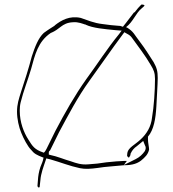

<svg xmlns="http://www.w3.org/2000/svg" viewBox="-20 -740 761 846"><path d="M55 -248C55 -216 63 -180 74 -154C84 -129 102 -95 116 -81C131 -62 142 -57 170 -46H172L169 -33C166 -22 161 -13 158 -4C151 17 148 36 147 55L145 80C145 81 148 85 149 86C154 86 155 85 155 82V81L158 54C160 25 172 -6 180 -30L184 -42L201 -38C250 -24 285 -9 332 1C355 6 381 4 410 0C445 -6 492 -8 527 -12H528C564 -12 585 -20 601 -32C619 -47 632 -59 637 -81C637 -91 632 -111 632 -125V-138C658 -168 666 -218 669 -271C670 -296 675 -372 675 -396C675 -426 671 -441 657 -466C640 -493 617 -529 597 -555C572 -587 569 -601 539 -619L535 -620C567 -644 578 -682 604 -703L613 -711C614 -712 617 -715 617 -716C617 -716 614 -720 606 -720C605 -720 606 -721 602 -719C593 -710 583 -699 575 -688V-686H571C558 -670 539 -643 523 -624L522 -622L509 -626H506C480 -628 458 -630 432 -634C394 -638 363 -652 336 -661C287 -672 250 -651 221 -628V-627L199 -613C191 -608 183 -602 173 -595C149 -573 134 -534 120 -491C107 -441 88 -381 72 -333C63 -304 55 -281 55 -248ZM67 -252C67 -264 68 -277 71 -289C83 -338 103 -388 117 -436C134 -498 147 -557 204 -595L206 -596H207C223 -603 235 -612 249 -623C261 -632 276 -641 302 -642C325 -644 345 -635 355 -632H358V-631C390 -616 439 -612 490 -607L516 -605L504 -589C453 -527 408 -456 360 -391C309 -319 266 -243 224 -163L185 -84C182 -78 178 -71 173 -67L171 -68C132 -81 123 -96 105 -125C85 -156 67 -201 67 -252ZM195 -59V-68C195 -73 198 -75 201 -78L240 -157C282 -235 322 -312 374 -384C422 -450 471 -522 519 -586L528 -598L542 -590C550 -586 557 -580 561 -574C587 -538 621 -494 644 -454C657 -433 663 -419 663 -392C663 -342 658 -268 650 -223C646 -181 625 -149 600 -126C575 -102 545 -90 541 -66V-65L540 -55C539 -52 545 -47 548 -45L554 -55L556 -65L557 -66C562 -77 571 -88 583 -96L611 -119L619 -99C622 -94 622 -90 622 -88C622 -82 619 -76 618 -74C608 -60 596 -48 578 -39L526 -13L539 -31H528C519 -30 505 -30 493 -29C466 -27 430 -23 407 -19H406L370 -16C338 -13 316 -21 293 -29C258 -39 236 -50 198 -58ZM541 -53V-54ZM542 -592H544ZM650 -226Z"/></svg>

Font: Stray Cat
Style: HlExt
Weight: 100
Version: Version 1.0